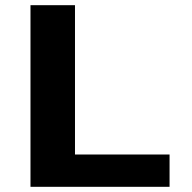

<svg xmlns="http://www.w3.org/2000/svg" viewBox="-20 -720 740 740"><path d="M97.5 0V-700H269V-124.5H633.5V0Z"/></svg>

Font: Trispace SemiExpanded
Style: Bold
Weight: 700
Width: 6
Designer: Tyler Finck
Foundry: Etcetera Type Company
Version: Version 1.210; ttfautohint (v1.8.3)